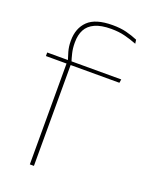

<svg xmlns="http://www.w3.org/2000/svg" viewBox="-130 -745 635 814"><g transform="rotate(20 188.0 -337.5)"><path d="M235.5 -675Q271.5 -675 298 -668.2Q324.5 -661.5 349.5 -651L352 -633.5Q323.5 -644.5 296.5 -651.2Q269.5 -658 235.5 -658Q190 -658 162.2 -645.2Q134.5 -632.5 122 -609Q109.5 -585.5 109.5 -552V-549Q109.5 -525 114.5 -504.2Q119.5 -483.5 125 -466.5L108.5 -464V-467.5Q103.5 -482.5 97.2 -504.2Q91 -526 91 -550.5V-553Q91 -609 125 -642Q159 -675 235.5 -675ZM125.5 0H107V-460H125.5ZM345.5 -455H14V-471H114H120H348Z"/></g></svg>

Font: Anek Kannada Thin
Style: Regular
Weight: 250
Version: Version 1.003